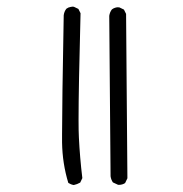

<svg xmlns="http://www.w3.org/2000/svg" viewBox="-20 -585 540 568"><path d="M331.1 -38.1Q342.3 -38.1 350.1 -43.5L356.9 -57.6L353 -543.9L346.7 -556.6L333.5 -563Q332 -563.5 328.6 -563.5Q325.2 -563.5 320.3 -562Q315.4 -560.5 311 -557.1Q304.7 -548.8 303.2 -538.1L307.1 -63.5Q308.6 -53.2 314 -45.4L328.6 -38.6Q330.1 -38.1 331.1 -38.1ZM212.4 -230.5Q212.4 -324.2 218.3 -545.9L211.9 -558.6L198.7 -564.9Q197.3 -565.4 194.8 -565.4Q192.4 -565.4 189 -564.5Q182.1 -563.5 176.3 -559.1Q169.9 -550.8 168.5 -540Q163.6 -274.4 163.6 -187.5Q163.6 -173.3 163.6 -163.6Q164.6 -101.1 182.1 -43.9Q189.5 -39.1 198.2 -37.6Q208 -39.6 217.3 -44.9L223.6 -58.1Q216.3 -118.2 213.4 -178.2Q212.4 -195.3 212.4 -230.5Z"/></svg>

Font: NaikaiFont
Style: ExtraLight
Weight: 200
Version: Version 1.89